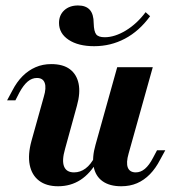

<svg xmlns="http://www.w3.org/2000/svg" viewBox="-20 -660 621 692"><path d="M189.5 11.3Q146.8 11.3 120.6 -8.9Q94.4 -29 87.1 -65.7Q79.8 -102.4 93.5 -152.4L137.9 -311.3Q147.6 -343.5 141.1 -361.3Q134.7 -379 112.9 -379Q95.2 -379 79.8 -366.1Q64.5 -353.2 50 -326.6L35.5 -298.4H5.6L24.2 -333.1Q40.3 -364.5 61.3 -385.5Q82.3 -406.5 108.1 -417.7Q133.9 -429 164.5 -429Q207.3 -429 231.9 -410.5Q256.5 -391.9 263.3 -358.5Q270.2 -325 257.3 -279L214.5 -123.4Q202.4 -81.5 210.9 -60.1Q219.4 -38.7 246.8 -38.7Q269.4 -38.7 288.3 -52.8Q307.3 -66.9 321.8 -95.2L331.5 -80.6Q305.6 -34.7 270.2 -11.7Q234.7 11.3 189.5 11.3ZM416.9 11.3Q375 11.3 349.6 -6.9Q324.2 -25 317.7 -58.9Q311.3 -92.7 324.2 -137.9L402.4 -417.7H530.6L443.5 -106.5Q433.9 -73.4 440.7 -56Q447.6 -38.7 469.4 -38.7Q487.1 -38.7 502.4 -51.6Q517.7 -64.5 531.5 -91.1L546 -118.5H575.8L557.3 -84.7Q541.1 -53.2 520.2 -31.9Q499.2 -10.5 473.8 0.4Q448.4 11.3 416.9 11.3ZM319.4 -493.5Q262.1 -493.5 227.4 -516.5Q192.7 -539.5 192.7 -577.4Q192.7 -605.6 211.7 -623Q230.6 -640.3 261.3 -640.3Q289.5 -640.3 303.6 -624.6Q317.7 -608.9 317.7 -575.8Q318.5 -546.8 326.6 -536.3Q334.7 -525.8 357.3 -525.8Q393.5 -525.8 433.5 -550Q473.4 -574.2 504.8 -616.1L521 -601.6Q481.5 -547.6 430.2 -520.6Q379 -493.5 319.4 -493.5Z"/></svg>

Font: Playfair 5pt SemiExpanded Light ExtraBold
Style: Italic
Weight: 800
Italic angle: -15.6°
Version: Version 2.001;gftools[0.9.30]